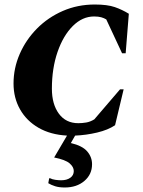

<svg xmlns="http://www.w3.org/2000/svg" viewBox="-20 -591 635 851"><path d="M267 240Q242 240 224.5 234.5Q207 229 194 221L198 199H202Q211 204 225 206Q239 208 251 208Q276 208 291.5 197Q307 186 307 167Q307 149 288.5 133Q270 117 220 107L277 10Q204 6 151 -24.5Q98 -55 69 -106Q40 -157 40 -221Q40 -289 67.5 -352Q95 -415 144 -464.5Q193 -514 258.5 -542.5Q324 -571 400 -571Q456 -571 489 -559.5Q522 -548 551 -530L537 -355H521L451 -505Q441 -511 428.5 -514.5Q416 -518 397 -518Q345 -518 302.5 -475.5Q260 -433 235 -360.5Q210 -288 210 -198Q210 -129 241 -87Q272 -45 327 -45Q344 -45 362 -48Q380 -51 398 -62L512 -195H528L490 -36Q459 -15 410.5 -3.5Q362 8 313 10L294 43Q345 55 366.5 80Q388 105 388 137Q388 182 354 211Q320 240 267 240Z"/></svg>

Font: Spectral SC ExtraBold
Style: Italic
Weight: 800
Italic angle: -10°
Designer: Jean-Baptiste Levee
Foundry: Production Type
Version: Version 2.001